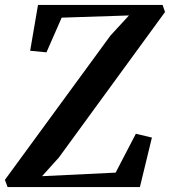

<svg xmlns="http://www.w3.org/2000/svg" viewBox="-34 -763 693 783"><path d="M-3 0 -14 -29.5 416.5 -618 492 -700 217.5 -691 155.5 -549.5 89 -556 121 -743H629L639 -714L206 -120.5L137.5 -44.5L437.5 -59L520 -217.5L585.5 -202L536.5 0Z"/></svg>

Font: Merriweather 72pt SemiBold
Style: Italic
Weight: 600
Italic angle: -7.8°
Version: Version 2.101